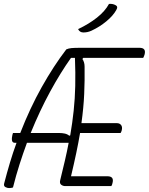

<svg xmlns="http://www.w3.org/2000/svg" viewBox="-55 -946 757 976"><path d="M11 7Q2 10 -9 10Q-18 10 -27.5 5Q-37 0 -34 -13Q-20 -67 -4.5 -119Q11 -171 29 -220H21Q8 -220 6 -232Q4 -244 8 -260L11 -270H48Q97 -396 157 -503Q217 -610 282 -695Q293 -700 308 -701.5Q323 -703 351 -703H654Q689 -703 680 -669Q677 -659 673 -652H368L364 -646Q375 -630 375 -607Q376 -536 373 -468Q370 -400 359 -320H539Q553 -320 560.5 -310.5Q568 -301 564 -284Q562 -276 558 -270H352Q344 -222 332.5 -167.5Q321 -113 306 -50H491Q526 -50 517 -16Q515 -6 511 0H277Q265 0 256 -7Q247 -14 251 -30Q264 -83 275 -130Q286 -177 294 -220H82Q62 -166 44 -109.5Q26 -53 11 7ZM244 -270Q261 -270 274.5 -267Q288 -264 297 -256L302 -258Q313 -322 319.5 -383Q326 -444 327.5 -509Q329 -574 326 -652H306Q252 -576 199.5 -479.5Q147 -383 101 -270ZM499 -926Q517 -928 532 -920Q547 -913 536 -895Q520 -866 485.5 -837.5Q451 -809 410 -790Q399 -785 389 -783Q379 -781 369 -781Q350 -781 342 -798Q397 -824 438 -856.5Q479 -889 499 -926Z"/></svg>

Font: Recursive Mn Csl St Lt
Style: Italic
Weight: 300
Italic angle: -15°
Monospace: yes
Version: Version 1.079;hotconv 1.0.112;makeotfexe 2.5.65598; ttfautoh